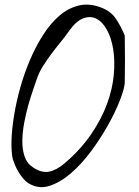

<svg xmlns="http://www.w3.org/2000/svg" viewBox="-20 -794 591 814"><path d="M101.6 -16.6Q89.8 -23.4 79.1 -36.1Q68.4 -48.8 59.6 -63Q50.8 -77.1 44.4 -92.3Q38.1 -107.4 34.2 -119.1Q27.3 -150.4 28.8 -198.7Q30.3 -247.1 39.6 -304.2Q48.8 -361.3 65.9 -422.4Q83 -483.4 107.4 -540.5Q131.8 -597.7 163.1 -646.5Q194.3 -695.3 231.9 -727.5Q269.5 -759.8 313.5 -770.5Q357.4 -781.2 407.2 -762.7Q449.2 -747.1 470.7 -715.3Q492.2 -683.6 508.8 -643.6Q508.8 -632.8 509.3 -604Q509.8 -575.2 509.8 -542.5Q509.8 -509.8 509.3 -481Q508.8 -452.1 508.8 -441.4Q506.8 -416 487.8 -367.2Q468.8 -318.4 437.5 -262.7Q406.2 -207 365.7 -152.3Q325.2 -97.7 280.3 -59.1Q235.4 -20.5 189.5 -5.9Q143.6 8.8 101.6 -16.6ZM119.1 -85Q156.2 -59.6 188.5 -66.4Q220.7 -73.2 253.9 -101.6Q322.3 -160.2 366.2 -224.6Q410.2 -289.1 433.6 -353Q457 -417 462.4 -476.6Q467.8 -536.1 460 -585Q452.1 -633.8 433.1 -668Q414.1 -702.1 388.2 -714.8Q362.3 -727.5 332 -715.8Q301.8 -704.1 271.5 -661.1Q256.8 -639.6 236.8 -615.2Q216.8 -590.8 197.8 -565.4Q178.7 -540 161.6 -512.7Q144.5 -485.4 135.7 -458Q130.9 -443.4 120.6 -414.1Q110.4 -384.8 100.1 -348.6Q89.8 -312.5 82.5 -272.9Q75.2 -233.4 74.7 -197.3Q74.2 -161.1 84 -131.3Q93.8 -101.6 119.1 -85Z"/></svg>

Font: Over the Rainbow
Style: Regular
Weight: 400
Designer: Kimberly Geswein
Foundry: Kimberly Geswein
Version: Version 1.002 2010